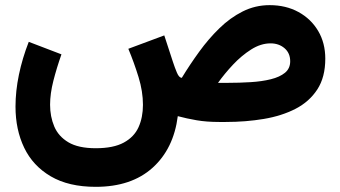

<svg xmlns="http://www.w3.org/2000/svg" viewBox="-20 -472 1317 743"><path d="M350.6 251Q245.6 251 176.5 210.4Q107.4 169.9 73.7 99.9Q40 29.8 40 -59.6Q40 -119.1 53.2 -182.9Q66.4 -246.6 91.3 -310.1L217.8 -261.7Q199.2 -209 186.5 -159.2Q173.8 -109.4 173.8 -66.9Q173.8 -21 189.9 17.3Q206.1 55.7 244.6 78.6Q283.2 101.6 350.6 101.6Q418.9 101.6 459 79.8Q499 58.1 516.1 20.3Q533.2 -17.6 533.2 -66.4Q533.2 -118.2 516.1 -173.8Q499 -229.5 476.6 -283.2L615.7 -335L648.9 -233.4Q656.2 -210.9 664.6 -190.9Q672.9 -170.9 683.6 -170.9Q714.8 -222.2 751 -272Q787.1 -321.8 828.9 -362.5Q870.6 -403.3 919.2 -427.7Q967.8 -452.1 1023.4 -452.1Q1086.4 -452.1 1135 -425.5Q1183.6 -398.9 1211.2 -352.3Q1238.8 -305.7 1238.8 -245.1Q1238.8 -173.3 1208 -126Q1177.2 -78.6 1123.8 -51Q1070.3 -23.4 1000.7 -11.7Q931.2 0 853.5 0H828.1Q779.3 0 741 -6.6Q702.6 -13.2 668 -22.5Q651.9 104 570.1 177.5Q488.3 251 350.6 251ZM1026.9 -304.2Q989.3 -304.2 951.9 -280.5Q914.6 -256.8 881.6 -221.7Q848.6 -186.5 823.7 -151.4H861.3Q906.7 -151.4 950 -154.1Q993.2 -156.7 1027.8 -165.3Q1062.5 -173.8 1082.8 -190.4Q1103 -207 1103 -234.9Q1103 -266.6 1081.1 -285.4Q1059.1 -304.2 1026.9 -304.2Z"/></svg>

Font: Vazirmatn UI FD Black
Style: Regular
Weight: 900
Designer: Saber Rastikerdar
Foundry: Saber Rastikerdar
Version: Version 33.003